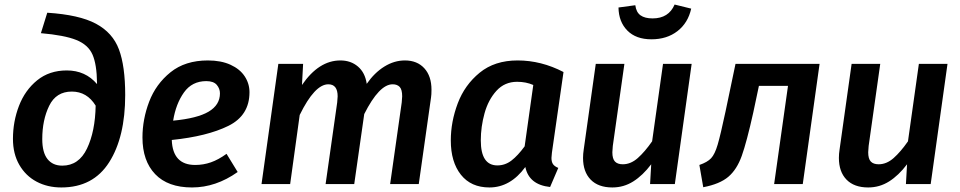

<svg xmlns="http://www.w3.org/2000/svg" viewBox="-20 -810 4227 845"><path d="M37 -199Q37 -275 63.5 -344Q90 -413 143.5 -456.5Q197 -500 274 -500Q356 -500 407 -440V-445Q406 -527 387 -570Q368 -613 316 -634Q264 -655 160 -664L188 -754Q329 -745 402.5 -705.5Q476 -666 503.5 -592.5Q531 -519 531 -392Q531 -207 460.5 -96Q390 15 250 15Q189 15 141 -10.5Q93 -36 65 -84.5Q37 -133 37 -199ZM401 -345Q363 -407 296 -407Q227 -407 196.5 -344.5Q166 -282 166 -198Q166 -139 189 -110Q212 -81 254 -81Q327 -81 363 -156.5Q399 -232 401 -345Z M736 -194Q740 -84 839 -84Q875 -84 908 -95.5Q941 -107 977 -133L1026 -53Q930 15 825 15Q719 15 663 -43.5Q607 -102 607 -205Q607 -285 636.5 -362.5Q666 -440 730.5 -492Q795 -544 895 -544Q953 -544 994.5 -525Q1036 -506 1057 -474Q1078 -442 1078 -404Q1078 -302 985 -256Q892 -210 736 -194ZM948 -399Q948 -420 934 -436.5Q920 -453 888 -453Q825 -453 789.5 -403Q754 -353 742 -279Q848 -289 898 -318.5Q948 -348 948 -399Z M1879 -415Q1879 -393 1877 -381L1823 0H1697L1748 -359Q1750 -379 1750 -386Q1750 -416 1739 -427.5Q1728 -439 1708 -439Q1649 -439 1583 -308L1539 0H1413L1464 -359Q1466 -379 1466 -386Q1466 -439 1425 -439Q1365 -439 1299 -304L1257 0H1131L1205 -529H1314L1309 -436Q1383 -544 1478 -544Q1524 -544 1555.5 -517Q1587 -490 1594 -441Q1628 -490 1671.5 -517Q1715 -544 1762 -544Q1816 -544 1847.5 -509.5Q1879 -475 1879 -415Z M2460 -493 2409 -138Q2407 -120 2407 -115Q2407 -98 2413.5 -88Q2420 -78 2437 -71L2401 13Q2308 3 2292 -75Q2226 15 2134 15Q2053 15 2008.5 -41Q1964 -97 1964 -192Q1964 -274 1994.5 -355Q2025 -436 2091 -490Q2157 -544 2258 -544Q2362 -544 2460 -493ZM2096 -192Q2096 -82 2169 -82Q2203 -82 2231 -103.5Q2259 -125 2289 -166L2327 -436Q2295 -450 2256 -450Q2201 -450 2165 -410.5Q2129 -371 2112.5 -311.5Q2096 -252 2096 -192Z M2546 -115Q2546 -133 2549 -152L2602 -529H2728L2677 -168Q2675 -148 2675 -140Q2675 -111 2686.5 -99Q2698 -87 2721 -87Q2756 -87 2787 -114.5Q2818 -142 2850 -188L2898 -529H3024L2950 0H2841L2846 -87Q2809 -38 2767 -11.5Q2725 15 2675 15Q2613 15 2579.5 -19.5Q2546 -54 2546 -115ZM2702 -777 2776 -787Q2780 -756 2799 -742.5Q2818 -729 2852 -729Q2923 -729 2949 -790L3022 -772Q3008 -709 2961.5 -673Q2915 -637 2847 -637Q2779 -637 2741 -675.5Q2703 -714 2702 -777Z M3513 0H3387L3448 -432H3320L3295 -314Q3266 -184 3244.5 -124Q3223 -64 3185.5 -32Q3148 0 3075 14L3058 -84Q3093 -96 3109.5 -113.5Q3126 -131 3138.5 -173.5Q3151 -216 3173 -319L3217 -529H3587Z M3672 -115Q3672 -133 3675 -152L3728 -529H3854L3803 -168Q3801 -148 3801 -140Q3801 -111 3812.5 -99Q3824 -87 3847 -87Q3882 -87 3913 -114.5Q3944 -142 3976 -188L4024 -529H4150L4076 0H3967L3972 -87Q3935 -38 3893 -11.5Q3851 15 3801 15Q3739 15 3705.5 -19.5Q3672 -54 3672 -115Z"/></svg>

Font: FiraGO Medium
Style: Italic
Weight: 500
Italic angle: -8°
Designer: bBox Type GmbH
Foundry: bBox Type GmbH
Version: Version 1.001